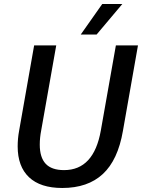

<svg xmlns="http://www.w3.org/2000/svg" viewBox="-20 -926 707 956"><path d="M68 -197Q68 -236 75 -274L150 -700H260L185 -276Q178 -240 178 -206Q178 -142 207.5 -110.5Q237 -79 299 -79Q447 -79 482 -276L557 -700H667L592 -274Q567 -129 492 -59.5Q417 10 290 10Q181 10 124.5 -43.5Q68 -97 68 -197ZM489 -906H589L461 -754H382Z"/></svg>

Font: Sarabun Medium
Style: Italic
Weight: 500
Italic angle: -10°
Designer: Suppakit Chalermlarp | Katatrad Co.,Ltd.
Foundry: Cadson Demak Co.,Ltd.
Version: Version 1.000; ttfautohint (v1.6)